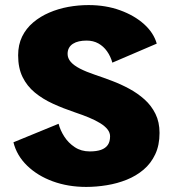

<svg xmlns="http://www.w3.org/2000/svg" viewBox="-20 -726 690 757"><path d="M320 11Q248.5 11 188.2 -11Q128 -33 87 -72.8Q46 -112.5 33 -165L211 -238Q217.5 -212.5 233.5 -187.5Q249.5 -162.5 274.8 -145.8Q300 -129 334 -129Q360.5 -129 378.2 -135.2Q396 -141.5 405 -154.5Q414 -167.5 414 -188.5Q414 -203 403.8 -216Q393.5 -229 374.8 -240.5Q356 -252 330.8 -262.5Q305.5 -273 275.5 -283Q229.5 -298.5 189 -317Q148.5 -335.5 117.5 -361Q86.5 -386.5 69 -422.2Q51.5 -458 51.5 -508Q51.5 -549.5 67.2 -581.8Q83 -614 110.8 -637.5Q138.5 -661 174 -676.2Q209.5 -691.5 249.2 -698.8Q289 -706 329 -706Q397 -706 453.5 -685.5Q510 -665 548 -630.8Q586 -596.5 598 -554L423 -479Q416 -504 402 -523.8Q388 -543.5 367.8 -554.8Q347.5 -566 321.5 -566Q305 -566 291.5 -563Q278 -560 267.8 -553.5Q257.5 -547 252 -537Q246.5 -527 246.5 -513.5Q246.5 -496.5 258.8 -482.2Q271 -468 295.2 -455.5Q319.5 -443 355 -431Q386.5 -420.5 421.5 -407.2Q456.5 -394 489.8 -376Q523 -358 550 -333.8Q577 -309.5 593 -277Q609 -244.5 609 -202Q609 -153.5 592 -117.5Q575 -81.5 546 -57Q517 -32.5 479.8 -17.5Q442.5 -2.5 401.2 4.2Q360 11 320 11Z"/></svg>

Font: Trispace Thin ExtraBold
Style: Regular
Weight: 800
Version: Version 1.210